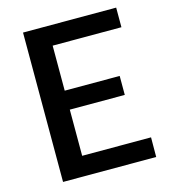

<svg xmlns="http://www.w3.org/2000/svg" viewBox="-108 -807 792 894"><g transform="rotate(-15 288.0 -360.0)"><path d="M535 -94.5 534.5 0H85.5V-720H534.5V-625.5H203V-408.5H468V-317H203V-94.5Z"/></g></svg>

Font: Lato 2
Style: Regular
Weight: 600
Designer: Lukasz Dziedzic with Adam Twardoch and Botio Nikoltchev
Foundry: tyPoland Lukasz Dziedzic
Version: Version 2.015; 2015-08-06; http://www.latofonts.com/